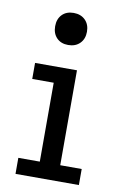

<svg xmlns="http://www.w3.org/2000/svg" viewBox="-77 -687 457 731"><g transform="rotate(10 152.0 -321.0)"><path d="M36 -429H198V-62H281V0H36V-62H119V-367H36ZM148 -642Q176 -642 193 -625Q210 -608 210 -580Q210 -552 193 -535Q176 -518 148 -518Q120 -518 103.5 -535Q87 -552 87 -580Q87 -608 103.5 -625Q120 -642 148 -642Z"/></g></svg>

Font: Podkova
Style: Regular
Weight: 400
Designer: Ilya Yudin
Foundry: Cyreal (www.cyreal.org)
Version: Version 2.103